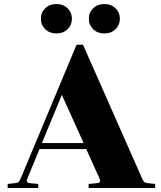

<svg xmlns="http://www.w3.org/2000/svg" viewBox="-20 -933 800 953"><path d="M183 -840Q183 -871 204.5 -892Q226 -913 260 -913Q294 -913 315.5 -892Q337 -871 337 -840Q337 -809 315.5 -788Q294 -767 260 -767Q226 -767 204.5 -788Q183 -809 183 -840ZM421 -840Q421 -871 442.5 -892Q464 -913 498 -913Q532 -913 553.5 -892Q575 -871 575 -840Q575 -809 553.5 -788Q532 -767 498 -767Q464 -767 442.5 -788Q421 -809 421 -840ZM420 -20 463 -24Q477 -26 477 -35Q477 -40 474 -47L408 -193H176L116 -47Q113 -40 113 -35Q113 -26 127 -24L170 -20V0H18V-20L55 -24Q67 -25 72 -30Q77 -35 83 -48L360 -711H392L685 -48Q691 -35 696 -30Q701 -25 713 -24L750 -20V0H420ZM395 -223 287 -462 188 -223Z"/></svg>

Font: Chonburi
Style: Regular
Weight: 400
Designer: Thanarat Vachiruckul and Stawix Ruecha
Foundry: Cadson Demak & Katatrad
Version: Version 1.000